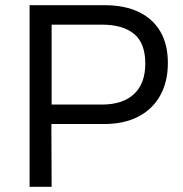

<svg xmlns="http://www.w3.org/2000/svg" viewBox="-20 -720 705 740"><path d="M94 0V-700H383Q460 -700 514.5 -674Q569 -648 598 -598.5Q627 -549 627 -477Q627 -405 597.5 -352Q568 -299 513 -270.5Q458 -242 382 -242H178L179 0ZM179 -317H373Q453 -317 496.5 -357.5Q540 -398 540 -475Q540 -554 496.5 -589.5Q453 -625 373 -625H179Z"/></svg>

Font: REM Medium Light
Style: Regular
Weight: 300
Version: Version 1.005;gftools[0.9.28]